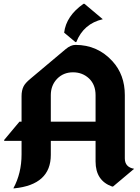

<svg xmlns="http://www.w3.org/2000/svg" viewBox="-20 -987 750 1026"><path d="M426.3 -966.8Q426.3 -966.8 431.2 -966.8L529.3 -884.3Q426.8 -860.8 387.7 -762.2H382.8L322.8 -812.5Q333.5 -901.9 426.3 -966.8ZM51.3 19.5Q95.2 -61 95.2 -162.1V-234.4H2.4V-239.3L84 -336.9H95.2V-473.6Q95.2 -503.9 106 -525.4Q114.7 -543 141.6 -565.4L331.1 -724.6Q357.9 -747.1 383.3 -747.1Q501.5 -747.1 581.1 -659.7Q647 -587.4 647 -479V-140.6Q647 -93.8 696.8 -85L584 9.8H579.1Q490.7 -21.5 490.7 -124V-234.4H251.5V-159.2Q251.5 0 56.2 19.5ZM490.7 -336.9V-478.5Q490.7 -534.2 456.1 -567.4Q420.9 -600.6 370.1 -600.6Q319.3 -600.6 285.6 -566.4Q251.5 -531.2 251.5 -478.5V-336.9Z"/></svg>

Font: Gothica
Style: Bold
Weight: 700
Designer: Wojciech Kalinowski "wmk69" (wmk69@o2.pl)
Foundry: Wojciech Kalinowski "wmk69" (wmk69@o2.pl)
Version: Version 2.1.0; 2021-05-14